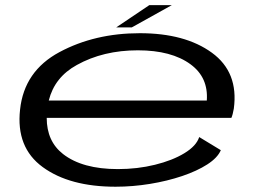

<svg xmlns="http://www.w3.org/2000/svg" viewBox="-20 -719 1014 746"><path d="M429 6.5Q250.5 6.5 146 -69.8Q41.5 -146 58 -293.5Q74 -443 211 -516.5Q348 -590 523.5 -590Q699 -590 803.2 -514.2Q907.5 -438.5 888.5 -297Q884.5 -273.5 879 -261H161.5Q161.5 -170 225 -120.5Q300 -62 438 -62Q514 -62 582 -78.8Q650 -95.5 696.5 -123.8Q743 -152 754 -186.5L838 -135.5Q825.5 -106 785.5 -80.2Q745.5 -54.5 687.8 -35Q630 -15.5 562.8 -4.5Q495.5 6.5 429 6.5ZM169.5 -328.5H783.5Q790 -418 720.5 -469Q646.5 -523.5 515.5 -523.5Q381 -523.5 278.5 -466.5Q192 -419 169.5 -328.5ZM431.5 -612.5 560 -699H647.5L492 -612.5Z"/></svg>

Font: Anybody UltraExpanded Regular
Style: Italic
Weight: 400
Width: 9
Italic angle: -10°
Designer: Tyler Finck
Foundry: Etcetera Type Company
Version: Version 1.010; ttfautohint (v1.8.3) -l 8 -r 50 -G 200 -x 14 